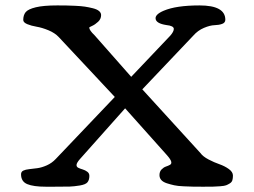

<svg xmlns="http://www.w3.org/2000/svg" viewBox="-20 -706 962 726"><path d="M317.4 -602.1Q317.4 -591.8 337.4 -572.8L476.1 -415.5L624 -571.3Q637.2 -586.4 637.2 -596.7Q637.2 -608.4 608.9 -611.3Q570.8 -617.2 568.4 -634.8Q565.9 -651.4 599.1 -665.5Q646 -685.5 734.4 -685.5Q832 -685.5 832 -631.3Q832 -620.1 820.1 -615.7Q808.1 -611.3 791.3 -610.8Q774.4 -610.4 751.2 -600.6Q728 -590.8 710.9 -571.3L518.1 -368.2L737.8 -127.4Q747.1 -114.3 768.6 -103Q790 -91.8 809.8 -85Q829.6 -78.1 845.2 -66.9Q860.8 -55.7 860.8 -42Q860.8 -31.7 858.6 -24.4Q856.4 -17.1 848.9 -12.5Q841.3 -7.8 835 -5.4Q828.6 -2.9 812.3 -1.7Q795.9 -0.5 784.4 -0.2Q772.9 0 747.6 0Q724.1 0 710.9 -0.2Q697.8 -0.5 675 -1.5Q652.3 -2.4 638.9 -5.4Q625.5 -8.3 611.1 -12.9Q596.7 -17.6 589.8 -25.4Q583 -33.2 583 -43.9Q583 -57.1 590.8 -65.2Q598.6 -73.2 607.4 -76.2Q616.2 -79.1 622.8 -82.8Q629.4 -86.4 627.4 -94.7Q625.5 -103 611.8 -118.7L453.1 -296.4L282.7 -105Q270.5 -91.3 269.5 -83.3Q268.6 -75.2 276.1 -71.5Q283.7 -67.9 293 -65.2Q302.2 -62.5 310.1 -56.6Q317.9 -50.8 317.9 -41Q317.9 -25.9 311 -17.1Q304.2 -8.3 281.7 -4.6Q259.3 -1 243.4 -0.5Q227.5 0 183.6 0Q177.2 0 173.6 0Q169.9 0 164.1 0Q158.2 0 153.3 0Q106.4 0 83 -9.8Q59.6 -19.5 59.6 -46.9Q59.6 -56.6 67.9 -60.8Q76.2 -64.9 90.6 -66.4Q105 -67.9 121.3 -70.1Q137.7 -72.3 157 -80.8Q176.3 -89.4 190.9 -105L414.1 -339.4L202.1 -565.9Q187.5 -581.5 163.1 -591.6Q138.7 -601.6 118.4 -605Q98.1 -608.4 83 -614.7Q67.9 -621.1 67.9 -630.4Q67.9 -648.9 77.1 -660.2Q86.4 -671.4 115.5 -678.5Q144.5 -685.5 196.3 -685.5Q216.8 -685.5 229 -685.3Q241.2 -685.1 263.9 -684.1Q286.6 -683.1 301 -680.9Q315.4 -678.7 331.1 -674.8Q346.7 -670.9 354.5 -664.3Q362.3 -657.7 362.3 -648.9Q362.3 -634.3 351.1 -623.8Q339.8 -613.3 328.6 -608.2Q317.4 -603 317.4 -602.1Z"/></svg>

Font: Corben
Style: Regular
Weight: 400
Designer: vernon adams
Foundry: vernon adams
Version: Version 1.100